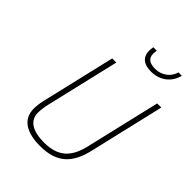

<svg xmlns="http://www.w3.org/2000/svg" viewBox="-258 -1051 1189 1189"><g transform="rotate(45 336.5 -456.5)"><path d="M243 -692 129 -207C123 -183 119 -149 119 -129C119 -34 195 8 311 8C459 8 526 -64 557 -197L673 -692H637L521 -198C494 -85 437 -25 313 -25C216 -25 155 -57 155 -130C155 -151 159 -182 165 -207L279 -692ZM374 -921C359 -840 397 -804 471 -804C543 -804 605 -845 624 -921H594C581 -868 530 -834 478 -834C424 -834 392 -853 404 -921H374Z"/></g></svg>

Font: RazerF5 Thin
Style: Italic
Weight: 250
Foundry: Razer Inc.
Version: Version 2